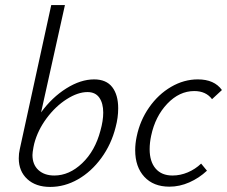

<svg xmlns="http://www.w3.org/2000/svg" viewBox="-20 -731 895 757"><path d="M446 -304Q446 -267 436 -230Q419 -162 379.5 -108Q340 -54 287.5 -24Q235 6 178 6Q121 6 87.5 -25Q54 -56 54 -107Q54 -126 58 -143L182 -711H236L142 -288Q185 -347 241.5 -382.5Q298 -418 351 -418Q399 -418 422.5 -387.5Q446 -357 446 -304ZM387 -287Q387 -324 371.5 -346Q356 -368 325 -368Q287 -368 243 -340Q199 -312 164 -265Q129 -218 115 -165L112 -151Q108 -129 108 -120Q108 -82 131.5 -60.5Q155 -39 194 -39Q253 -39 304 -87.5Q355 -136 376 -216Q387 -255 387 -287Z M746 -372Q687 -372 639.5 -322Q592 -272 576 -196Q570 -168 570 -143Q570 -94 593.5 -66.5Q617 -39 660 -39Q691 -39 720.5 -51.5Q750 -64 773 -86L796 -58Q765 -29 726.5 -12Q688 5 648 5Q585 5 549 -34Q513 -73 513 -139Q513 -165 519 -193Q532 -256 568 -307.5Q604 -359 654.5 -388.5Q705 -418 760 -418Q825 -418 855 -376L816 -340Q792 -372 746 -372Z"/></svg>

Font: Ysabeau Semilight
Style: Italic
Weight: 300
Italic angle: -12°
Designer: Christian Thalmann (Catharsis Fonts)
Version: Version 0.003